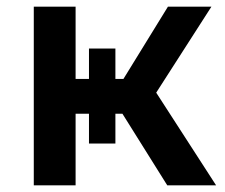

<svg xmlns="http://www.w3.org/2000/svg" viewBox="-20 -554 674 574"><path d="M346 -214 480 0H626L447 -277L612 -534H482L349 -318H325V-409H246V-318H206V-534H81V0H206V-214H246V-125H325V-214Z"/></svg>

Font: Talent
Style: Bold
Weight: 600
Designer: Mike Powis
Version: Version 1.001;hotconv 1.0.109;makeotfexe 2.5.65596